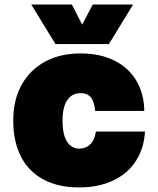

<svg xmlns="http://www.w3.org/2000/svg" viewBox="-20 -809 690 841"><path d="M38 -281Q38 -371 74.5 -437Q111 -503 177.5 -539Q244 -575 333 -575Q418 -575 480.5 -544Q543 -513 577 -456Q611 -399 612 -323H397Q393 -365 377.5 -383Q362 -401 333 -401Q296 -401 275 -371Q254 -341 254 -281Q254 -218 274 -188Q294 -158 326 -158Q356 -158 375.5 -177Q395 -196 400 -233H615Q611 -159 575 -103.5Q539 -48 475 -18Q411 12 326 12Q235 12 170 -23Q105 -58 71.5 -123.5Q38 -189 38 -281ZM295 -789 340 -701 386 -789H563L457 -616H223L117 -789Z"/></svg>

Font: Azeret Mono Black
Style: Regular
Weight: 900
Designer: Martin Vácha
Foundry: Displaay
Version: Version 1.000; Glyphs 3.0.3, build 3074